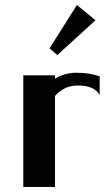

<svg xmlns="http://www.w3.org/2000/svg" viewBox="-20 -737 416 757"><path d="M71.8 0ZM283.2 -717.3 356.4 -657.2 206.1 -520 175.3 -546.4ZM373 -361.8Q353 -399.9 288.1 -399.9Q258.3 -399.9 237.3 -389.6Q216.3 -379.4 196.8 -358.9V0H71.8V-439.9H196.8V-426.8Q235.4 -450.2 280.8 -450.2Q333 -450.2 373 -436Z"/></svg>

Font: Pfennig
Style: Bold
Weight: 700
Version: Version 20120410 ; ttfautohint (v0.8)